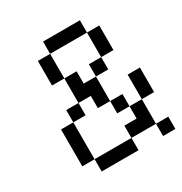

<svg xmlns="http://www.w3.org/2000/svg" viewBox="-150 -735 800 846"><g transform="rotate(-30 250.0 -312.5)"><path d="M500 0V-62.5H437.5V0ZM125 -62.5V0H312.5V-62.5ZM125 -62.5V-250H62.5V-62.5ZM312.5 -62.5H437.5Q437.5 -62.5 437.5 -187.5H375V-125H312.5ZM375 -187.5V-250H312.5V-187.5ZM437.5 -187.5H500Q500 -187.5 500 -312.5H437.5Q437.5 -312.5 437.5 -187.5ZM125 -250H187.5V-312.5H125ZM312.5 -250Q312.5 -250 312.5 -375H250V-437.5H187.5Q187.5 -437.5 187.5 -312.5H250V-250ZM312.5 -375H375V-437.5H312.5ZM187.5 -437.5Q187.5 -437.5 187.5 -562.5H125Q125 -562.5 125 -437.5ZM375 -437.5H437.5Q437.5 -437.5 437.5 -562.5H375Q375 -562.5 375 -437.5ZM187.5 -562.5H375V-625H187.5Z"/></g></svg>

Font: BFUnifontExMono
Style: Regular
Weight: 500
Version: Version 15.0.06